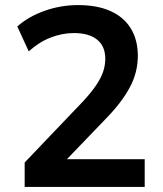

<svg xmlns="http://www.w3.org/2000/svg" viewBox="-20 -735 640 755"><path d="M77 0V-96L309 -339Q340 -373 358.5 -400.5Q377 -428 385.5 -453Q394 -478 394 -504Q394 -553 362 -579Q330 -605 271 -605Q225 -605 179.5 -587.5Q134 -570 93 -533L48 -631Q92 -670 155.5 -692.5Q219 -715 287 -715Q362 -715 414.5 -691.5Q467 -668 494.5 -623Q522 -578 522 -515Q522 -484 514.5 -453.5Q507 -423 491.5 -393.5Q476 -364 453 -333.5Q430 -303 397 -269L223 -88V-109H549V0Z"/></svg>

Font: Nunito Sans 10pt
Style: Bold
Weight: 700
Designer: Vernon Adams
Foundry: Vernon Adams
Version: Version 3.101;gftools[0.9.27]